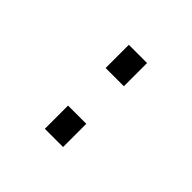

<svg xmlns="http://www.w3.org/2000/svg" viewBox="-127 -691 854 854"><g transform="rotate(45 300.0 -264.0)"><path d="M242.2 0V-146H356.9V0ZM242.2 -382.3V-528.3H356.9V-382.3Z"/></g></svg>

Font: Cousine
Style: Regular
Weight: 400
Monospace: yes
Designer: Steve Matteson
Foundry: Ascender Corporation
Version: Version 1.20